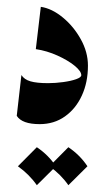

<svg xmlns="http://www.w3.org/2000/svg" viewBox="-20 -358 308 565"><path d="M100.1 -337.9Q132.8 -333 164.8 -306.6Q196.8 -280.3 217.8 -242.4Q238.8 -204.6 238.8 -165Q238.8 -115.7 220.9 -76.9Q203.1 -38.1 171.1 -15.4Q139.2 7.3 96.7 7.3Q44.9 7.3 29.3 -17.1L43 -137.2Q51.3 -124 69.6 -118.7Q87.9 -113.3 121.6 -113.3Q143.6 -113.3 166.3 -116.5Q189 -119.6 204.1 -125Q219.2 -130.4 219.2 -136.7Q219.2 -148.4 199.5 -164.6Q179.7 -180.7 148.9 -194.6Q118.2 -208.5 85.4 -213.4ZM88.4 75.2Q122.6 98.1 144.5 131.3L88.4 187Q66.4 155.3 32.7 131.3ZM181.2 75.2Q215.3 98.1 237.3 131.3L181.2 187Q159.2 155.3 125.5 131.3Z"/></svg>

Font: Lateef
Style: Bold
Weight: 700
Designer: SIL International
Foundry: SIL International
Version: Version 4.200